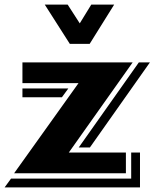

<svg xmlns="http://www.w3.org/2000/svg" viewBox="-39 -750 669 831"><path d="M455.1 -730 349.1 -560.1H263.2L154.8 -730H253.9L306.2 -648.9L356 -730ZM609.9 -480 350.1 -111.8H301.8L562 -480ZM566.9 61H-19L8.8 22.9H528.8V-89.8H566.9ZM505.9 0H22L300.8 -390.1H58.1V-480H535.2L258.8 -89.8H505.9ZM229 -329.1H58.1V-367.2H256.8Z"/></svg>

Font: Laconic
Style: Shadow
Weight: 900
Width: 6
Designer: Robby Woodard
Version: Version 1.000